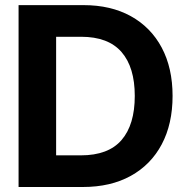

<svg xmlns="http://www.w3.org/2000/svg" viewBox="-20 -748 741 768"><path d="M311.1 0H123.1V-126.6H303.1Q413.6 -126.6 466.3 -188Q519.1 -249.3 519.1 -364.2Q519.1 -478.9 466.1 -539.9Q413.1 -600.9 304.5 -600.9H119.7V-727.5H314Q423.4 -727.5 503.4 -683.3Q583.4 -639 626.9 -557.5Q670.3 -475.9 670.3 -364.2Q670.3 -252.3 626.9 -170.6Q583.5 -88.9 503.1 -44.5Q422.7 0 311.1 0ZM204.5 -727.5V0H54.3V-727.5Z"/></svg>

Font: Inter Khmer Looped
Style: Regular
Weight: 400
Designer: Rasmus Andersson, Sovichet Tep
Foundry: Anagata Design
Version: Version 1.000